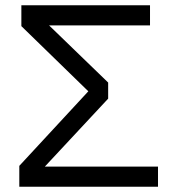

<svg xmlns="http://www.w3.org/2000/svg" viewBox="-20 -708 658 728"><path d="M579.1 0H53.2V-79.1L314.9 -361.8L61 -608.9V-688H548.8V-611.8H166L390.1 -395V-334L149.9 -76.2H579.1Z"/></svg>

Font: Libra Sans Modern
Style: Regular
Weight: 400
Foundry: Stefan Peev, Context Ltd
Version: Version 1.000